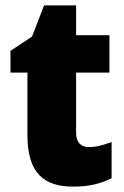

<svg xmlns="http://www.w3.org/2000/svg" viewBox="-20 -684 461 714"><path d="M311 -137C280 -137 263 -155 263 -191V-414H387V-553H263V-664H144L99 -548L19 -495V-414H82V-182C82 -39 144 10 253 10C315 10 355 -2 395 -21V-156C365 -145 339 -137 311 -137Z"/></svg>

Font: Noto Sans Armenian SemiCondensed Black
Style: Regular
Weight: 900
Width: 4
Designer: Monotype Design Team
Foundry: Monotype Imaging Inc.
Version: Version 2.008